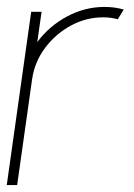

<svg xmlns="http://www.w3.org/2000/svg" viewBox="-30 -534 386 554"><path d="M-10.5 0 60 -500H90L77.5 -412.5Q111.5 -458.5 163 -486.2Q214.5 -514 271.5 -514Q301 -514 327 -506.5L310 -478.5Q289 -484 267.5 -484Q218 -484 173.8 -459.8Q129.5 -435.5 99.5 -395Q69.5 -354.5 62.5 -304.5L19.5 0Z"/></svg>

Font: Urbanist Thin
Style: Italic
Weight: 100
Italic angle: -8°
Designer: Corey Hu
Foundry: Corey Hu
Version: Version 1.321; ttfautohint (v1.8.4.7-5d5b)